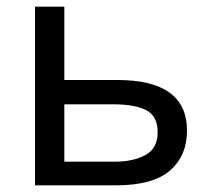

<svg xmlns="http://www.w3.org/2000/svg" viewBox="-20 -556 634 576"><path d="M173 -316H332Q541 -316 541 -164Q541 -89 490 -44.5Q439 0 328 0H85V-536H173ZM453 -159Q453 -208 418.5 -225.5Q384 -243 322 -243H173V-71H324Q380 -71 416.5 -91Q453 -111 453 -159Z"/></svg>

Font: Noto IKEA Simplified Chinese
Style: Regular
Weight: 400
Designer: Monotype Design Team
Foundry: Monotype Imaging Inc.
Version: Version 1.100